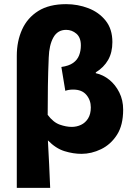

<svg xmlns="http://www.w3.org/2000/svg" viewBox="-20 -730 647 926"><path d="M61 176V-461Q61 -531 86.5 -587.5Q112 -644 164.5 -677Q217 -710 299 -710Q355 -710 406 -690.5Q457 -671 489.5 -630.5Q522 -590 522 -527Q522 -477 501.5 -441Q481 -405 442 -381V-377Q478 -369 507.5 -345Q537 -321 555.5 -284Q574 -247 574 -201Q574 -126 544 -79.5Q514 -33 467.5 -10.5Q421 12 373 12Q333 12 291 -1Q249 -14 211 -53Q214 5 217 62.5Q220 120 222 176ZM326 -118Q350 -118 371 -128Q392 -138 405 -159Q418 -180 418 -212Q418 -247 396.5 -272.5Q375 -298 333 -298Q311 -298 295 -292L276 -407Q312 -412 332.5 -426.5Q353 -441 361.5 -463Q370 -485 370 -511Q370 -549 348.5 -567.5Q327 -586 299 -586Q258 -586 237.5 -549.5Q217 -513 215 -452Q212 -383 211 -314.5Q210 -246 210 -176Q237 -140 268 -129Q299 -118 326 -118Z"/></svg>

Font: Source Sans 3 ExtraBold
Style: Regular
Weight: 800
Designer: Paul D. Hunt
Foundry: Adobe
Version: Version 3.052;hotconv 1.1.0;makeotfexe 2.6.0